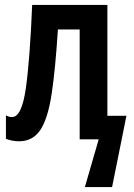

<svg xmlns="http://www.w3.org/2000/svg" viewBox="-20 -563 542 776"><path d="M414 -95H491L433 193H323L379 0H302V-444H214Q204 -285 189 -185Q174 -85 143.5 -38.5Q113 8 57 8Q29 8 4 -2V-97Q14 -90 29 -90Q68 -90 84.5 -207Q101 -324 110 -543H414Z"/></svg>

Font: Noto Sans ExtraCondensed SemiBold
Style: Regular
Weight: 600
Width: 2
Designer: Monotype Design Team
Foundry: Monotype Imaging Inc.
Version: Version 2.013; ttfautohint (v1.8.4.7-5d5b)